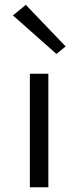

<svg xmlns="http://www.w3.org/2000/svg" viewBox="-20 -790 338 810"><path d="M106 0V-479H184V0ZM218 -562.5 34.5 -725 89 -769.5 257 -594Z"/></svg>

Font: Karla ExtraLight
Style: Regular
Weight: 400
Version: Version 2.001